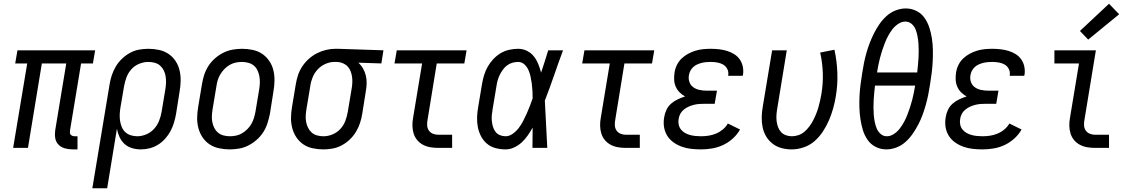

<svg xmlns="http://www.w3.org/2000/svg" viewBox="-20 -788 6040 1023"><path d="M367 8Q346 8 326 2.5Q306 -3 292 -17Q278 -31 274.5 -51Q271 -71 274 -93L333 -450H203L129 0H50L125 -450H61L73 -520H487L475 -450H412L353 -93Q352 -86 352.5 -80Q353 -74 357 -70Q361 -66 366.5 -64Q372 -62 378 -62H393V8Z M472 215 564 -339Q568 -364 576 -388Q584 -412 597.5 -434.5Q611 -457 630.5 -475.5Q650 -494 673 -506.5Q696 -519 721 -523.5Q746 -528 771 -528Q800 -528 827.5 -522Q855 -516 877.5 -501Q900 -486 915 -463.5Q930 -441 936.5 -414Q943 -387 942.5 -358.5Q942 -330 937 -301L918 -181Q914 -158 907 -134.5Q900 -111 888.5 -89.5Q877 -68 860 -49Q843 -30 822 -17Q801 -4 777.5 2Q754 8 730 8Q706 8 683 1Q660 -6 643.5 -21Q627 -36 617 -57.5Q607 -79 603 -102L551 215ZM711 -62Q735 -62 759 -72Q783 -82 800.5 -101Q818 -120 827.5 -144Q837 -168 841 -192L861 -312Q864 -330 864.5 -347.5Q865 -365 862.5 -381.5Q860 -398 852.5 -413Q845 -428 833 -438.5Q821 -449 804.5 -453.5Q788 -458 770 -458Q746 -458 721.5 -448Q697 -438 680 -419Q663 -400 654 -376Q645 -352 641 -328L622 -217Q619 -199 618 -181Q617 -163 619.5 -145.5Q622 -128 628.5 -112Q635 -96 647 -84.5Q659 -73 676 -67.5Q693 -62 711 -62Z M1204 8Q1175 8 1147 2Q1119 -4 1096.5 -19Q1074 -34 1059 -56.5Q1044 -79 1037 -106Q1030 -133 1030.5 -161.5Q1031 -190 1036 -219L1056 -339Q1060 -364 1068 -389Q1076 -414 1090.5 -436.5Q1105 -459 1125.5 -477Q1146 -495 1170 -507Q1194 -519 1219.5 -523.5Q1245 -528 1270 -528Q1299 -528 1327 -522Q1355 -516 1377 -501Q1399 -486 1414.5 -463.5Q1430 -441 1436.5 -414Q1443 -387 1442.5 -358.5Q1442 -330 1437 -301L1418 -181Q1413 -156 1405 -131Q1397 -106 1382.5 -83.5Q1368 -61 1347.5 -43Q1327 -25 1303.5 -13Q1280 -1 1254.5 3.5Q1229 8 1204 8ZM1205 -62Q1221 -62 1238 -65.5Q1255 -69 1270 -78Q1285 -87 1298 -100Q1311 -113 1319.5 -128Q1328 -143 1333 -159.5Q1338 -176 1341 -192L1361 -312Q1364 -330 1364.5 -347.5Q1365 -365 1362 -381.5Q1359 -398 1352 -413Q1345 -428 1332.5 -438.5Q1320 -449 1303 -453.5Q1286 -458 1269 -458Q1252 -458 1235.5 -454.5Q1219 -451 1203.5 -442Q1188 -433 1175.5 -420Q1163 -407 1154 -392Q1145 -377 1140 -360.5Q1135 -344 1133 -328L1113 -208Q1110 -190 1109 -172.5Q1108 -155 1111 -138.5Q1114 -122 1121.5 -107Q1129 -92 1141.5 -81.5Q1154 -71 1170.5 -66.5Q1187 -62 1205 -62Z M1703 8Q1674 8 1646 2Q1618 -4 1596 -19Q1574 -34 1559 -56.5Q1544 -79 1537 -106Q1530 -133 1530.5 -161.5Q1531 -190 1536 -219L1556 -339Q1560 -364 1568 -388Q1576 -412 1590.5 -434Q1605 -456 1625 -474Q1645 -492 1668.5 -504Q1692 -516 1717 -522Q1742 -528 1766 -528Q1770 -528 1773.5 -528Q1777 -528 1781 -528L2023 -520L2012 -450L1889 -454Q1904 -441 1914 -423.5Q1924 -406 1929 -386Q1934 -366 1933.5 -344Q1933 -322 1929 -301L1910 -181Q1906 -156 1898 -132Q1890 -108 1876.5 -85.5Q1863 -63 1843.5 -44.5Q1824 -26 1800.5 -13.5Q1777 -1 1752 3.5Q1727 8 1703 8ZM1704 -62Q1728 -62 1752 -72Q1776 -82 1793.5 -101Q1811 -120 1820 -144Q1829 -168 1833 -192L1853 -312Q1856 -328 1857 -344.5Q1858 -361 1856 -377Q1854 -393 1848.5 -407.5Q1843 -422 1833 -433Q1823 -444 1808.5 -450.5Q1794 -457 1778 -458H1770Q1768 -458 1765.5 -458Q1763 -458 1761 -458Q1738 -458 1714 -447.5Q1690 -437 1672.5 -418Q1655 -399 1645.5 -375.5Q1636 -352 1633 -328L1613 -208Q1610 -190 1609 -172.5Q1608 -155 1611 -138.5Q1614 -122 1621.5 -107Q1629 -92 1641 -81.5Q1653 -71 1669.5 -66.5Q1686 -62 1703 -62Z M2315 0Q2293 0 2272.5 -3.5Q2252 -7 2234 -16.5Q2216 -26 2203 -41.5Q2190 -57 2184 -76.5Q2178 -96 2177.5 -117.5Q2177 -139 2181 -160L2229 -450H2082L2094 -520H2466L2454 -450H2307L2258 -149Q2255 -134 2256 -119Q2257 -104 2265 -92.5Q2273 -81 2286.5 -75.5Q2300 -70 2315 -70H2389V0Z M2674 8Q2646 8 2620 1Q2594 -6 2574.5 -22.5Q2555 -39 2543 -62Q2531 -85 2526 -111Q2521 -137 2522 -164.5Q2523 -192 2528 -219L2548 -339Q2552 -363 2559 -386.5Q2566 -410 2578 -431.5Q2590 -453 2607.5 -472Q2625 -491 2646.5 -504Q2668 -517 2692.5 -522.5Q2717 -528 2740 -528Q2766 -528 2788 -517Q2810 -506 2824.5 -487.5Q2839 -469 2848 -446.5Q2857 -424 2863 -401Q2873 -431 2882.5 -460.5Q2892 -490 2901 -520H2980Q2955 -453 2932 -386Q2909 -319 2883 -252Q2887 -189 2889.5 -126Q2892 -63 2896 0H2817Q2817 -27 2817.5 -54Q2818 -81 2818 -108Q2806 -87 2792 -66.5Q2778 -46 2760 -29.5Q2742 -13 2719.5 -2.5Q2697 8 2674 8ZM2674 -62Q2694 -62 2713 -76Q2732 -90 2745 -107.5Q2758 -125 2768 -144.5Q2778 -164 2787 -184Q2796 -204 2803.5 -224Q2811 -244 2818 -264Q2818 -284 2817 -303.5Q2816 -323 2813.5 -342Q2811 -361 2807 -379.5Q2803 -398 2795.5 -415Q2788 -432 2774 -445Q2760 -458 2740 -458Q2725 -458 2709.5 -453.5Q2694 -449 2681 -439Q2668 -429 2658.5 -415.5Q2649 -402 2642 -387.5Q2635 -373 2631 -358Q2627 -343 2625 -328L2605 -208Q2602 -192 2600.5 -175.5Q2599 -159 2600.5 -143.5Q2602 -128 2606.5 -113Q2611 -98 2620 -86Q2629 -74 2643.5 -68Q2658 -62 2674 -62Z M3315 0Q3293 0 3272.5 -3.5Q3252 -7 3234 -16.5Q3216 -26 3203 -41.5Q3190 -57 3184 -76.5Q3178 -96 3177.5 -117.5Q3177 -139 3181 -160L3229 -450H3082L3094 -520H3466L3454 -450H3307L3258 -149Q3255 -134 3256 -119Q3257 -104 3265 -92.5Q3273 -81 3286.5 -75.5Q3300 -70 3315 -70H3389V0Z M3715 8Q3688 8 3662 5Q3636 2 3612.5 -6.5Q3589 -15 3568.5 -29.5Q3548 -44 3535 -65Q3522 -86 3518 -111.5Q3514 -137 3519 -164Q3522 -184 3531 -203Q3540 -222 3556 -236Q3572 -250 3591.5 -259Q3611 -268 3630 -274Q3614 -283 3601 -296Q3588 -309 3580.5 -326Q3573 -343 3572 -362.5Q3571 -382 3574 -401Q3577 -422 3586.5 -441.5Q3596 -461 3611.5 -476Q3627 -491 3646.5 -501.5Q3666 -512 3686 -518Q3706 -524 3726.5 -526Q3747 -528 3767 -528Q3789 -528 3811 -525.5Q3833 -523 3853 -517Q3873 -511 3891 -500Q3909 -489 3921 -472Q3933 -455 3937.5 -434Q3942 -413 3939 -391Q3938 -389 3938 -387.5Q3938 -386 3937 -384H3860Q3860 -385 3860 -386Q3860 -387 3860 -387Q3863 -405 3855 -420.5Q3847 -436 3833 -444Q3819 -452 3802 -455Q3785 -458 3767 -458Q3755 -458 3743 -457Q3731 -456 3719 -453Q3707 -450 3695.5 -445Q3684 -440 3674.5 -431.5Q3665 -423 3659 -412Q3653 -401 3651 -389Q3647 -370 3653 -352Q3659 -334 3673.5 -323.5Q3688 -313 3706.5 -309Q3725 -305 3744 -305H3800L3788 -235H3733Q3719 -235 3705 -234Q3691 -233 3677 -229.5Q3663 -226 3649.5 -220Q3636 -214 3624 -204.5Q3612 -195 3605 -182Q3598 -169 3596 -155Q3593 -140 3596 -125Q3599 -110 3607.5 -99Q3616 -88 3628.5 -80.5Q3641 -73 3655.5 -69Q3670 -65 3685 -63.5Q3700 -62 3715 -62Q3735 -62 3755 -65Q3775 -68 3794.5 -76Q3814 -84 3831 -98Q3848 -112 3858 -130L3923 -98Q3908 -71 3884 -49.5Q3860 -28 3832 -15Q3804 -2 3774 3Q3744 8 3715 8Z M4198 8Q4170 8 4144 1Q4118 -6 4097 -22Q4076 -38 4062.5 -60.5Q4049 -83 4043.5 -109Q4038 -135 4038.5 -163Q4039 -191 4044 -219L4094 -520H4172L4121 -208Q4118 -191 4117 -174.5Q4116 -158 4118 -142Q4120 -126 4125.5 -111Q4131 -96 4141.5 -84.5Q4152 -73 4167.5 -67.5Q4183 -62 4199 -62Q4217 -62 4234.5 -68Q4252 -74 4266.5 -86.5Q4281 -99 4292.5 -114.5Q4304 -130 4312.5 -146.5Q4321 -163 4328 -180Q4335 -197 4340 -214.5Q4345 -232 4349 -249.5Q4353 -267 4356 -284Q4366 -342 4364 -398.5Q4362 -455 4350 -508L4426 -523Q4439 -464 4441.5 -400.5Q4444 -337 4433 -273Q4428 -242 4419 -210Q4410 -178 4397 -147.5Q4384 -117 4365 -88Q4346 -59 4320.5 -36.5Q4295 -14 4262.5 -3Q4230 8 4198 8Z M4703 8Q4672 8 4645.5 -5.5Q4619 -19 4602.5 -43Q4586 -67 4577.5 -95Q4569 -123 4564.5 -153Q4560 -183 4559 -213.5Q4558 -244 4559.5 -275Q4561 -306 4565 -337Q4569 -368 4574 -399Q4578 -426 4583.5 -453Q4589 -480 4596.5 -506.5Q4604 -533 4614 -559Q4624 -585 4636.5 -610Q4649 -635 4665.5 -659Q4682 -683 4703.5 -702.5Q4725 -722 4752 -732.5Q4779 -743 4806 -743Q4837 -743 4863.5 -729.5Q4890 -716 4906.5 -692Q4923 -668 4932 -640Q4941 -612 4945.5 -582Q4950 -552 4950.5 -521.5Q4951 -491 4949.5 -460Q4948 -429 4944 -398Q4940 -367 4935 -336Q4931 -309 4925.5 -282Q4920 -255 4912.5 -228.5Q4905 -202 4895.5 -176Q4886 -150 4873 -125Q4860 -100 4843.5 -76Q4827 -52 4805.5 -32.5Q4784 -13 4757 -2.5Q4730 8 4703 8ZM4867 -402Q4869 -422 4871 -441.5Q4873 -461 4874 -480.5Q4875 -500 4875 -519.5Q4875 -539 4873.5 -558Q4872 -577 4868.5 -595.5Q4865 -614 4858.5 -631Q4852 -648 4837.5 -660.5Q4823 -673 4804 -673Q4784 -673 4765.5 -660.5Q4747 -648 4734.5 -631.5Q4722 -615 4712 -596.5Q4702 -578 4694.5 -558.5Q4687 -539 4680.5 -519.5Q4674 -500 4669 -480.5Q4664 -461 4660 -441.5Q4656 -422 4653 -402ZM4705 -62Q4725 -62 4743.5 -74.5Q4762 -87 4774.5 -103.5Q4787 -120 4797 -138.5Q4807 -157 4814.5 -176.5Q4822 -196 4828.5 -215.5Q4835 -235 4840 -254.5Q4845 -274 4849 -293.5Q4853 -313 4856 -332H4642Q4640 -313 4638 -293.5Q4636 -274 4635 -254.5Q4634 -235 4634 -215.5Q4634 -196 4635.5 -177Q4637 -158 4640.5 -139.5Q4644 -121 4651 -104Q4658 -87 4672 -74.5Q4686 -62 4705 -62Z M5215 8Q5188 8 5162 5Q5136 2 5112.5 -6.5Q5089 -15 5068.5 -29.5Q5048 -44 5035 -65Q5022 -86 5018 -111.5Q5014 -137 5019 -164Q5022 -184 5031 -203Q5040 -222 5056 -236Q5072 -250 5091.5 -259Q5111 -268 5130 -274Q5114 -283 5101 -296Q5088 -309 5080.5 -326Q5073 -343 5072 -362.5Q5071 -382 5074 -401Q5077 -422 5086.5 -441.5Q5096 -461 5111.5 -476Q5127 -491 5146.5 -501.5Q5166 -512 5186 -518Q5206 -524 5226.5 -526Q5247 -528 5267 -528Q5289 -528 5311 -525.5Q5333 -523 5353 -517Q5373 -511 5391 -500Q5409 -489 5421 -472Q5433 -455 5437.5 -434Q5442 -413 5439 -391Q5438 -389 5438 -387.5Q5438 -386 5437 -384H5360Q5360 -385 5360 -386Q5360 -387 5360 -387Q5363 -405 5355 -420.5Q5347 -436 5333 -444Q5319 -452 5302 -455Q5285 -458 5267 -458Q5255 -458 5243 -457Q5231 -456 5219 -453Q5207 -450 5195.5 -445Q5184 -440 5174.5 -431.5Q5165 -423 5159 -412Q5153 -401 5151 -389Q5147 -370 5153 -352Q5159 -334 5173.5 -323.5Q5188 -313 5206.5 -309Q5225 -305 5244 -305H5300L5288 -235H5233Q5219 -235 5205 -234Q5191 -233 5177 -229.5Q5163 -226 5149.5 -220Q5136 -214 5124 -204.5Q5112 -195 5105 -182Q5098 -169 5096 -155Q5093 -140 5096 -125Q5099 -110 5107.5 -99Q5116 -88 5128.5 -80.5Q5141 -73 5155.5 -69Q5170 -65 5185 -63.5Q5200 -62 5215 -62Q5235 -62 5255 -65Q5275 -68 5294.5 -76Q5314 -84 5331 -98Q5348 -112 5358 -130L5423 -98Q5408 -71 5384 -49.5Q5360 -28 5332 -15Q5304 -2 5274 3Q5244 8 5215 8Z M5815 0Q5793 0 5772.5 -3.5Q5752 -7 5734 -16.5Q5716 -26 5703 -41.5Q5690 -57 5684 -76.5Q5678 -96 5677.5 -117.5Q5677 -139 5681 -160L5729 -450H5598V-520H5819L5758 -149Q5755 -134 5756 -119Q5757 -104 5765 -92.5Q5773 -81 5786.5 -75.5Q5800 -70 5815 -70H5889V0ZM5778 -577 5734 -623 5889 -768 5943 -712Z"/></svg>

Font: Iosevka SS04
Style: Italic
Weight: 400
Italic angle: -9°
Monospace: yes
Designer: Belleve Invis
Foundry: Belleve Invis
Version: Version 19.0.0; ttfautohint (v1.8.4)